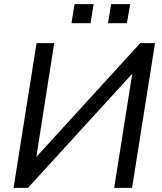

<svg xmlns="http://www.w3.org/2000/svg" viewBox="-20 -915 788 935"><path d="M46 0 158 -705H244L157 -151L663 -705H735L623 0H536L624 -556L116 0ZM506 -802 521 -895H614L598 -802ZM328 -802 343 -895H436L421 -802Z"/></svg>

Font: Mulish Medium
Style: Italic
Weight: 500
Italic angle: -9°
Designer: Vernon Adams
Foundry: Vernon Adams
Version: Version 3.603; ttfautohint (v1.8.3)